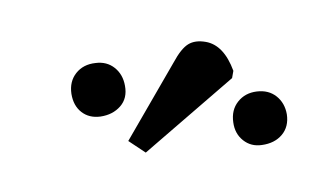

<svg xmlns="http://www.w3.org/2000/svg" viewBox="-40 -891 677 389"><g transform="rotate(10 299.0 -697.0)"><path d="M276 -576 237 -593 300 -766Q310 -796 322.5 -807Q335 -818 357 -818Q394 -818 422 -770V-755ZM107 -667Q99 -691 109.5 -710.5Q120 -730 144 -737Q166 -744 184.5 -734Q203 -724 211 -702Q220 -678 208.5 -659Q197 -640 173 -632Q151 -625 133 -634.5Q115 -644 107 -667ZM440 -667Q432 -691 442.5 -710.5Q453 -730 476 -737Q499 -744 517.5 -734Q536 -724 544 -702Q552 -678 541 -659Q530 -640 505 -632Q484 -625 465.5 -635Q447 -645 440 -667Z"/></g></svg>

Font: Literata 7pt Medium
Style: Italic
Weight: 500
Italic angle: -2°
Designer: Latin by Veronika Burian and Jose Scaglione. Greek by Irene Vlachou. Cyrillic by Vera Evstafieva
Foundry: TypeTogether
Version: Version 3.002